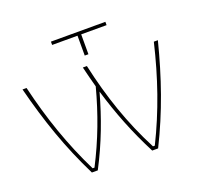

<svg xmlns="http://www.w3.org/2000/svg" viewBox="-121 -841 1039 981"><g transform="rotate(-20 398.0 -350.0)"><path d="M388 -574H408V-682H546V-700H250V-682H388ZM766 -520H744C701 -339 646 -179 567 -19H557C474 -179 420 -339 380 -520H358C367 -482 377 -444 387 -407C351 -271 304 -145 239 -19H229C150 -179 95 -339 52 -520H30C78 -332 134 -169 218 0H250C315 -124 360 -245 396 -375C435 -244 482 -124 546 0H578C662 -169 718 -332 766 -520Z"/></g></svg>

Font: Fixel Text Thin
Style: Regular
Weight: 100
Width: 4
Designer: AlfaBravo + MacPaw
Foundry: Kyrylo Tkachov, Marchela Mozhyna, Serhii Makarenko, Maria Weinstein, Zakhar Kryvoshyya
Version: Version 1.211